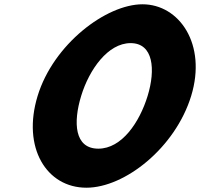

<svg xmlns="http://www.w3.org/2000/svg" viewBox="-20 -860 932 895"><path d="M155.4 -413C81.7 -172 196.5 15 382.8 15C562.3 15 797.5 -172 871.2 -413C944.9 -654 815.7 -840 644.2 -840C474.9 -840 229 -654 155.4 -413ZM358.4 -413C396 -536 483.1 -659 588.8 -659C695.3 -659 705.8 -536 668.2 -413C630.6 -290 547.8 -167 438.4 -167C326.2 -167 320.8 -290 358.4 -413Z"/></svg>

Font: Hussar
Style: BdSuprConOblThree
Weight: 700
Foundry: Cannot Into Space Fonts
Version: Version 2.00